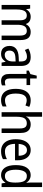

<svg xmlns="http://www.w3.org/2000/svg" viewBox="1377 -2177 810 3604"><g transform="rotate(90 1782.0 -375.0)"><path d="M580 -546Q657 -546 694.5 -500Q732 -454 732 -353V0H648V-345Q648 -411 626.5 -442Q605 -473 560 -473Q498 -473 471.5 -428Q445 -383 445 -296V0H361V-346Q361 -390 351 -418Q341 -446 322 -459.5Q303 -473 273 -473Q229 -473 203.5 -450Q178 -427 168 -383.5Q158 -340 158 -279V0H73V-536H141L153 -463H158Q172 -491 192.5 -509.5Q213 -528 238.5 -537Q264 -546 293 -546Q346 -546 380.5 -523.5Q415 -501 429 -458H435Q458 -503 495.5 -524.5Q533 -546 580 -546Z M1052 -546Q1137 -546 1177.5 -501Q1218 -456 1218 -364V0H1155L1140 -75H1137Q1118 -47 1097.5 -27.5Q1077 -8 1050 1Q1023 10 986 10Q943 10 910.5 -9Q878 -28 860 -64Q842 -100 842 -149Q842 -229 896 -273Q950 -317 1058 -321L1134 -324V-357Q1134 -422 1111 -449Q1088 -476 1044 -476Q1011 -476 979.5 -465Q948 -454 918 -438L891 -502Q924 -522 965 -534Q1006 -546 1052 -546ZM1071 -260Q993 -257 961.5 -229Q930 -201 930 -149Q930 -103 952 -81Q974 -59 1010 -59Q1064 -59 1099 -98Q1134 -137 1134 -213V-263Z M1519 -62Q1536 -62 1553 -65.5Q1570 -69 1583 -73V-6Q1568 1 1545 5.5Q1522 10 1499 10Q1461 10 1431.5 -5Q1402 -20 1385 -54.5Q1368 -89 1368 -148V-468H1305V-511L1371 -541L1400 -659H1453V-536H1577V-468H1453V-153Q1453 -107 1470.5 -84.5Q1488 -62 1519 -62Z M1858 10Q1794 10 1747 -19.5Q1700 -49 1674 -110Q1648 -171 1648 -265Q1648 -360 1675 -422.5Q1702 -485 1750 -515.5Q1798 -546 1863 -546Q1899 -546 1931.5 -538.5Q1964 -531 1986 -519L1960 -448Q1938 -457 1912.5 -464Q1887 -471 1864 -471Q1821 -471 1792.5 -448Q1764 -425 1750 -379.5Q1736 -334 1736 -266Q1736 -201 1750 -155.5Q1764 -110 1792.5 -87Q1821 -64 1862 -64Q1896 -64 1924 -72Q1952 -80 1978 -93V-19Q1954 -5 1924.5 2.5Q1895 10 1858 10Z M2171 -540Q2171 -520 2169.5 -500Q2168 -480 2166 -463H2172Q2185 -490 2207 -508.5Q2229 -527 2255.5 -536.5Q2282 -546 2311 -546Q2367 -546 2403 -525Q2439 -504 2457.5 -462Q2476 -420 2476 -354V0H2391V-345Q2391 -411 2368.5 -442Q2346 -473 2297 -473Q2250 -473 2222 -451Q2194 -429 2182.5 -385.5Q2171 -342 2171 -278V0H2086V-760H2171Z M2797 -546Q2858 -546 2900.5 -515.5Q2943 -485 2965.5 -431Q2988 -377 2988 -306V-252H2680Q2682 -159 2718 -111Q2754 -63 2822 -63Q2863 -63 2897 -72Q2931 -81 2967 -100V-25Q2932 -7 2897 1.5Q2862 10 2816 10Q2746 10 2696 -23Q2646 -56 2619.5 -117.5Q2593 -179 2593 -264Q2593 -353 2618 -416Q2643 -479 2688.5 -512.5Q2734 -546 2797 -546ZM2797 -476Q2746 -476 2716.5 -436Q2687 -396 2681 -320H2904Q2904 -365 2892.5 -400Q2881 -435 2857.5 -455.5Q2834 -476 2797 -476Z M3266 10Q3179 10 3129 -60Q3079 -130 3079 -267Q3079 -404 3129.5 -475Q3180 -546 3265 -546Q3299 -546 3325 -536Q3351 -526 3371.5 -508.5Q3392 -491 3406 -467H3411Q3410 -484 3408 -506.5Q3406 -529 3406 -545V-760H3491V0H3423L3411 -71H3406Q3392 -47 3372 -29Q3352 -11 3325.5 -0.5Q3299 10 3266 10ZM3283 -62Q3349 -62 3378 -108Q3407 -154 3407 -248V-269Q3407 -370 3379.5 -422Q3352 -474 3281 -474Q3223 -474 3194.5 -418.5Q3166 -363 3166 -266Q3166 -168 3194.5 -115Q3223 -62 3283 -62Z"/></g></svg>

Font: Noto Sans Display SemiCondensed
Style: Regular
Weight: 400
Width: 4
Version: Version 2.003